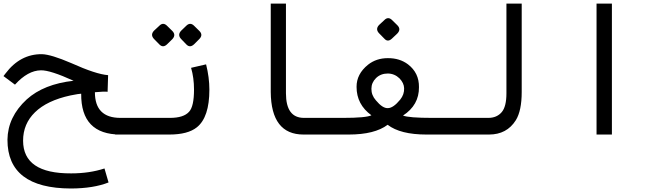

<svg xmlns="http://www.w3.org/2000/svg" viewBox="-50 -761 3683 1086"><path d="M561.5 -335.9Q561.5 -335.9 558.6 -241.7Q542 -244.6 486.8 -239.3Q486.8 -94.2 631.3 -94.2H648.4V0H631.3Q407.2 0 409.2 -231Q397.9 -231 348.6 -221.2Q215.8 -192.4 147.9 -126Q80.6 -60.5 80.6 34.7Q80.6 221.2 352.5 219.7Q456.1 219.7 541 191.9L564 271Q479 304.7 351.1 305.2Q-8.3 304.2 -7.8 29.3Q-6.3 -99.6 101.1 -198.7Q197.3 -285.6 366.2 -304.2Q233.4 -364.7 181.2 -363.3Q107.4 -362.3 34.7 -282.2L-30.3 -330.6L-19 -345.2Q64 -455.6 187 -454.6Q239.3 -453.1 352.5 -404.3Q493.7 -340.8 561.5 -335.9Z M911.1 -94.2Q988.8 -94.2 1019.5 -128.9Q1047.4 -158.7 1047.4 -254.4Q1047.4 -320.8 1030.8 -377.4L1115.7 -397Q1134.3 -323.2 1134.3 -253.9Q1134.3 -97.7 1063.5 -41Q1012.7 0 907.2 0H601.6V-94.2ZM1048.7 -614.4 1077.4 -586.2Q1100.9 -563.2 1076.4 -539.2L1048.2 -511Q1024.7 -488.5 1004.3 -509.4L975.6 -539.2Q952 -563.2 974.5 -587.2L1002.7 -614.4Q1025.7 -637.9 1048.7 -614.4ZM895.6 -614.4 924.4 -586.2Q947.3 -563.2 924.4 -539.2L895.6 -511Q872.6 -488.5 851.7 -509.4L822.5 -539.2Q798.4 -563.2 820.9 -587.2L850.2 -614.4Q872.6 -637.9 895.6 -614.4Z M1481.4 -240.7V-740.7H1567.4V-233.4Q1567.4 -94.2 1669.4 -94.2H1829.1V0H1667Q1483.4 0 1481.4 -240.7Z M2076.2 -193.4Q2113.8 -147.9 2143.6 -149.4Q2174.3 -149.4 2213.9 -197.8Q2237.3 -227.1 2235.8 -262.2Q2234.9 -291.5 2209.5 -317.9Q2181.6 -344.7 2143.6 -345.2Q2103.5 -345.2 2077.1 -319.6Q2050.8 -293.9 2050.8 -258.8Q2050.3 -222.7 2076.2 -193.4ZM2142.6 -55.2Q2069.3 0 1922.4 0H1796.4V-94.2H1889.2Q2021 -94.2 2050.8 -108.9Q1966.8 -169.9 1966.8 -269.5Q1966.3 -342.3 2031.7 -395Q2078.6 -432.1 2143.6 -432.1Q2210.4 -432.6 2257.8 -397Q2320.8 -348.6 2319.8 -268.1Q2320.8 -166.5 2229.5 -107.4Q2261.7 -94.2 2395.5 -94.2H2418.5V0H2361.8Q2214.4 0 2142.6 -55.2ZM2168.6 -646.6 2197.3 -618.4Q2220.3 -595.4 2197.3 -571.4L2167.5 -543.2Q2144 -520.7 2124.7 -541.6L2095.4 -571.4Q2071.4 -595.4 2093.9 -619.5L2123.1 -646.6Q2145.6 -670.1 2168.6 -646.6Z M2900.9 -240.7Q2900.9 -134.8 2867.7 -81.1Q2816.9 0 2715.8 0H2398.9V-94.2H2711.9Q2760.3 -94.2 2788.1 -127Q2814.5 -158.2 2814.5 -233.4V-740.7H2900.9Z M3324.2 -740.7H3411.1V0H3324.2Z"/></svg>

Font: Vazir Code Hack
Style: Code-Hack
Weight: 400
Foundry: DejaVu fonts team - Redesigned by Saber Rastikerdar
Version: Version 1.1.2